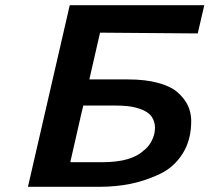

<svg xmlns="http://www.w3.org/2000/svg" viewBox="-20 -715 802 735"><path d="M87 0 247 -695H762L737 -587L363 -590L322 -411H469Q537 -411 586 -397.5Q635 -384 661 -360.5Q687 -337 699 -311.5Q711 -286 712 -256Q713 -181 679.5 -127.5Q646 -74 590 -48Q534 -22 478.5 -11Q423 0 364 0ZM249 -94H370Q486 -94 532 -141V-140Q561 -164 571 -204Q576 -229 570 -248.5Q564 -268 550.5 -279.5Q537 -291 515 -298.5Q493 -306 470 -308.5Q447 -311 420 -311H299L293 -287Z"/></svg>

Font: Coval
Style: ExtraBold Italic
Weight: 800
Foundry: Context Ltd
Version: Version 001.000